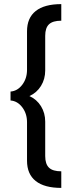

<svg xmlns="http://www.w3.org/2000/svg" viewBox="-20 -772 349 933"><path d="M277.8 141.1Q195.8 141.1 153.6 107.7Q111.3 74.2 111.3 8.8V-178.2Q111.3 -220.2 88.1 -250.7Q64.9 -281.2 31.2 -283.7V-327.1Q64.9 -329.6 88.1 -360.1Q111.3 -390.6 111.3 -432.6V-619.6Q111.3 -685.1 153.6 -718.5Q195.8 -752 277.8 -752V-671.4Q236.8 -671.4 218.3 -654.1Q199.7 -636.7 199.7 -598.1V-429.7Q199.7 -387.7 179.2 -354.5Q158.7 -321.3 123 -305.2Q158.7 -289.1 179.2 -255.9Q199.7 -222.7 199.7 -180.7V-13.7Q199.7 25.4 218.3 43Q236.8 60.5 277.8 60.5Z"/></svg>

Font: Kumbh Sans Medium
Style: Regular
Weight: 500
Version: Version 1.005